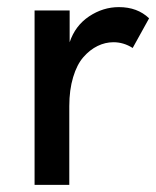

<svg xmlns="http://www.w3.org/2000/svg" viewBox="-20 -517 437 537"><path d="M76.7 0V-487.8H174.8V-398.9Q190.4 -445.3 229.2 -471.2Q268.1 -497.1 312.5 -497.1Q364.3 -497.1 397 -465.8L351.1 -382.8Q325.7 -398.9 297.4 -398.9Q274.4 -398.9 252.9 -388.4Q231.4 -377.9 213.4 -357.4Q195.3 -336.9 184.6 -301.3Q173.8 -265.6 173.8 -220.2V0Z"/></svg>

Font: HK Grotesk SemiBold Legacy
Style: Regular
Weight: 600
Designer: Alfredo Marco Pradil
Foundry: Hanken Design Co.
Version: Version 2.022;PS 002.022;hotconv 1.0.88;makeotf.lib2.5.64775